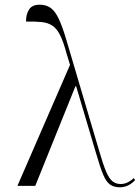

<svg xmlns="http://www.w3.org/2000/svg" viewBox="-20 -791 595 817"><path d="M54 0 278 -515 263 -564Q250 -613 236 -641Q222 -669 203.5 -681.5Q185 -694 158 -697Q131 -700 91 -699Q90 -728 103 -749.5Q116 -771 149 -771Q177 -771 196 -757Q215 -743 230.5 -710Q246 -677 263 -619L402 -149Q419 -90 432 -60Q445 -30 459.5 -19Q474 -8 493 -8Q511 -8 525.5 -16Q540 -24 549 -33L555 -25Q543 -11 526 -2.5Q509 6 490 6Q465 6 448.5 -5.5Q432 -17 419 -48Q406 -79 389 -138L304 -424H301L130 0Z"/></svg>

Font: Noto Serif Display SemiCondensed Light
Style: Regular
Weight: 300
Width: 4
Designer: Monotype Design Team
Foundry: Monotype Imaging Inc.
Version: Version 2.009